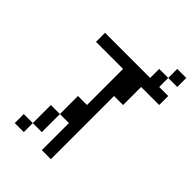

<svg xmlns="http://www.w3.org/2000/svg" viewBox="-220 -845 940 940"><g transform="rotate(45 250.0 -375.0)"><path d="M500 -562.5V-625H437.5V-687.5H375V-625H62.5V-562.5H250Q250 -562.5 250 -312.5H187.5Q187.5 -312.5 187.5 -187.5H125Q125 -187.5 125 -62.5H62.5V0H125V-62.5H187.5Q187.5 -62.5 187.5 -187.5H250V0H312.5V-437.5H375Q375 -437.5 375 -562.5ZM500 -687.5V-750H437.5V-687.5Z"/></g></svg>

Font: CalcUnifontExMono
Style: Regular
Weight: 500
Version: Version 15.0.06